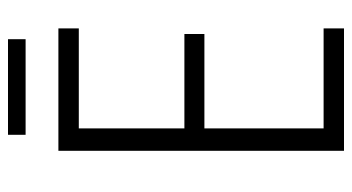

<svg xmlns="http://www.w3.org/2000/svg" viewBox="-220 -753 880 480"><g transform="rotate(-90 220.0 -513.0)"><path d="M362 -933H123V-889H362ZM389 -93V-144H139V-442H375V-492H139V-756H389V-807H83V-93Z"/></g></svg>

Font: Noto Sans Telugu UI Condensed Light
Style: Regular
Weight: 300
Width: 3
Designer: Jelle Bosma - Monotype Design Team
Foundry: Monotype Imaging Inc.
Version: Version 2.005